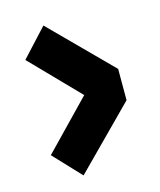

<svg xmlns="http://www.w3.org/2000/svg" viewBox="-91 -627 584 699"><g transform="rotate(-15 201.0 -277.5)"><path d="M360 -219V-337L138 -560L42 -456L216 -277L42 -97L138 5Z"/></g></svg>

Font: Secuela Black
Style: Regular
Weight: 900
Designer: Fernando Haro
Foundry: deFharo
Version: Version 1.704